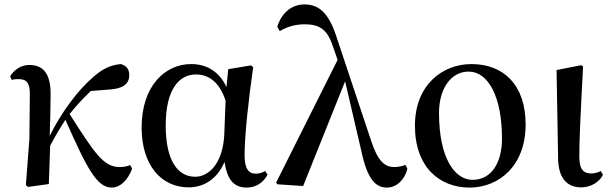

<svg xmlns="http://www.w3.org/2000/svg" viewBox="-20 -833 2764 869"><path d="M486 16C521 16 558 -14 578 -70L569 -86C559 -81 542 -77 521 -77C451 -77 411 -134 295 -317C328 -358 360 -392 391 -421L477 -428C534 -432 565 -451 565 -493C565 -524 548 -537 527 -543C488 -539 452 -528 405 -487C332 -425 258 -325 205 -218C207 -282 209 -345 209 -405C210 -503 173 -539 112 -539C73 -539 43 -515 26 -488L33 -471C42 -474 52 -475 63 -475C101 -475 116 -458 115 -403L113 -204L97 5L107 13L201 0L207 -173C233 -223 251 -252 276 -291C373 -72 418 16 486 16Z M834 15C896 15 960 -16 996 -100C1009 -17 1040 16 1097 16C1141 16 1175 -10 1191 -43L1180 -59C1167 -52 1156 -47 1138 -47C1105 -47 1087 -69 1087 -132C1087 -218 1105 -385 1126 -529L1116 -537L1013 -520L1005 -439C973 -508 917 -543 845 -543C727 -543 621 -444 621 -256C621 -85 710 15 834 15ZM1001 -377 995 -221C987 -87 921 -33 864 -33C783 -33 730 -108 730 -265C730 -434 794 -496 867 -496C922 -496 973 -464 1001 -377Z M1731 16C1774 16 1811 -18 1824 -69L1815 -87C1800 -80 1779 -77 1765 -77C1721 -77 1690 -103 1659 -198L1503 -666C1469 -771 1426 -813 1358 -813C1297 -813 1253 -771 1235 -712L1246 -692C1274 -709 1311 -723 1359 -723C1422 -723 1460 -703 1485 -628L1508 -562L1230 -7L1235 1L1352 9L1542 -465L1616 -147C1644 -15 1684 16 1731 16Z M2105 16C2236 16 2359 -80 2359 -270C2359 -450 2258 -543 2114 -543C1981 -543 1858 -447 1858 -264C1858 -74 1972 16 2105 16ZM2119 -19C2040 -19 1967 -114 1967 -322C1967 -433 2022 -509 2101 -509C2190 -509 2252 -395 2252 -205C2252 -98 2205 -19 2119 -19Z M2610 15C2659 15 2696 -14 2709 -42L2699 -59C2687 -53 2674 -48 2655 -48C2624 -48 2602 -63 2602 -123C2602 -197 2606 -286 2619 -531L2611 -538L2499 -516L2506 -116C2507 -25 2548 15 2610 15Z"/></svg>

Font: Noto Serif SC SemiBold
Style: Regular
Weight: 600
Designer: Ryoko NISHIZUKA 西塚涼子 (kana & ideographs); Frank Grießhammer (Latin, Greek & Cyrillic); Wenlong ZHANG 张文龙 (bopomofo); San
Foundry: Adobe
Version: Version 2.001;hotconv 1.1.0;makeotfexe 2.6.0